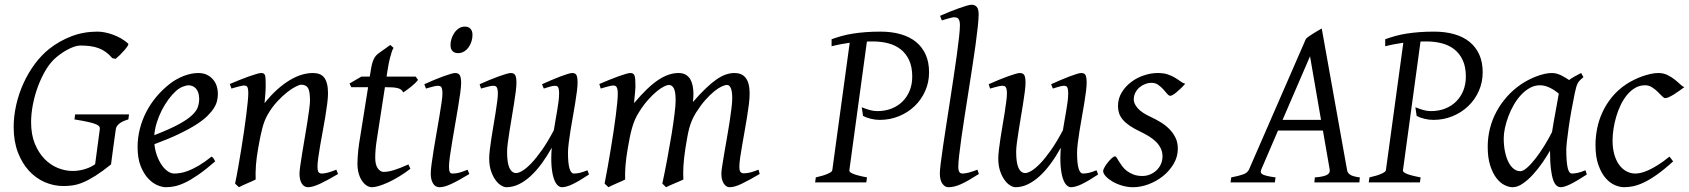

<svg xmlns="http://www.w3.org/2000/svg" viewBox="-20 -762 7056 802"><path d="M516.1 -263.2Q489.7 -255.4 477.5 -244.9Q465.3 -234.4 463.9 -223.1Q461.9 -210 459 -188.7Q456.1 -167.5 453.1 -145.5Q450.2 -123.5 447.5 -104Q444.8 -84.5 443.8 -75.2Q406.7 -45.4 378.4 -27.6Q350.1 -9.8 327.1 -0.2Q304.2 9.3 284.4 12.2Q264.6 15.1 245.1 15.1Q204.6 15.1 167 -1.2Q129.4 -17.6 100.6 -49.1Q71.8 -80.6 54.4 -126.5Q37.1 -172.4 37.1 -231Q37.1 -277.3 47.9 -324.5Q58.6 -371.6 78.4 -414.8Q98.1 -458 125.5 -494.9Q152.8 -531.7 186 -558.1Q227.5 -590.8 278.3 -610.4Q329.1 -629.9 387.2 -629.9Q401.9 -629.9 418.9 -626.5Q436 -623 453.1 -616.7Q470.2 -610.4 486.3 -601.1Q502.4 -591.8 515.1 -580.1Q518.1 -577.6 512.7 -569.3Q507.3 -561 498.5 -551Q489.7 -541 479.7 -531.2Q469.7 -521.5 462.9 -516.1L449.2 -519Q436.5 -534.2 422.4 -544.4Q408.2 -554.7 391.8 -560.8Q375.5 -566.9 356.7 -569.3Q337.9 -571.8 315.9 -571.8Q297.4 -571.8 270.8 -559.1Q244.1 -546.4 217.8 -524.9Q192.9 -504.9 173.1 -472.7Q153.3 -440.4 139.2 -402.6Q125 -364.7 117.4 -325.4Q109.9 -286.1 109.9 -252Q109.9 -199.7 125.7 -161.4Q141.6 -123 166.5 -97.7Q191.4 -72.3 222.2 -60.1Q252.9 -47.9 283.2 -47.9Q309.6 -47.9 335 -55.7Q360.4 -63.5 377.4 -76.2L397 -223.1Q397.5 -228 395 -232.9Q392.6 -237.8 381.6 -242.7Q370.6 -247.6 349.1 -252.4Q327.6 -257.3 291 -263.2L293.9 -284.2H519Z M714.8 -381.8Q698.7 -367.2 683.3 -346.2Q668 -325.2 655.5 -300.8Q643.1 -276.4 634.8 -249.8Q626.5 -223.1 624.5 -197.3Q688.5 -222.2 725.8 -242.4Q763.2 -262.7 782.2 -280.8Q801.3 -298.8 806.6 -315.4Q812 -332 812 -349.1Q812 -364.3 808.1 -375.2Q804.2 -386.2 797.9 -392.8Q791.5 -399.4 783.4 -402.6Q775.4 -405.8 767.1 -405.8Q759.3 -405.8 744.1 -400.1Q729 -394.5 714.8 -381.8ZM890.1 -371.1Q890.1 -357.4 887 -342.3Q883.8 -327.1 873.8 -311Q863.8 -294.9 845.9 -277.3Q828.1 -259.8 798.6 -241Q769 -222.2 726.6 -201.9Q684.1 -181.6 625 -159.7Q627.9 -132.3 636.5 -109.9Q645 -87.4 656.5 -71.3Q668 -55.2 681.4 -46.1Q694.8 -37.1 708 -37.1Q718.3 -37.1 732.9 -39.3Q747.6 -41.5 766.8 -48.8Q786.1 -56.2 810.3 -70.3Q834.5 -84.5 863.8 -107.9Q869.1 -105 873.3 -98.4Q877.4 -91.8 878.9 -87.9Q838.9 -53.2 808.1 -32Q777.3 -10.7 753.2 0.7Q729 12.2 709.7 16.1Q690.4 20 672.9 20Q656.7 20 636.2 11Q615.7 2 597.7 -17.8Q579.6 -37.6 567.1 -69.6Q554.7 -101.6 554.7 -147.9Q554.7 -186 564 -222.9Q573.2 -259.8 590.6 -293.7Q607.9 -327.6 633.3 -357.9Q658.7 -388.2 690.9 -413.1Q702.1 -421.9 716.3 -429.9Q730.5 -438 745.8 -444.1Q761.2 -450.2 777.1 -453.6Q793 -457 808.1 -457Q829.1 -457 844.5 -449.5Q859.9 -441.9 870.1 -429.7Q880.4 -417.5 885.3 -402.1Q890.1 -386.7 890.1 -371.1Z M1392.1 -35.2Q1347.7 -8.8 1316.7 5.6Q1285.6 20 1267.1 20Q1250 20 1240.5 4.6Q1231 -10.7 1231 -37.1Q1231 -45.9 1234.1 -68.6Q1237.3 -91.3 1242.2 -121.6Q1247.1 -151.9 1252.9 -186Q1258.8 -220.2 1263.7 -251Q1268.6 -281.7 1271.7 -306.2Q1274.9 -330.6 1274.9 -341.8Q1274.9 -378.9 1267.1 -393.6Q1259.3 -408.2 1237.8 -408.2Q1231.4 -408.2 1215.6 -400.4Q1199.7 -392.6 1179.7 -377Q1159.7 -361.3 1137.9 -337.9Q1116.2 -314.5 1098.1 -283.2Q1084.5 -259.8 1075.9 -227.1Q1067.4 -194.3 1059.1 -147Q1051.3 -103.5 1049.1 -72.3Q1046.9 -41 1047.9 -12.2Q1041.5 -8.8 1032 -4.6Q1022.5 -0.5 1012.5 3.9Q1002.4 8.3 993.2 12.5Q983.9 16.6 978 20L961.9 4.9Q968.8 -27.3 975.3 -64.9Q981.9 -102.5 988 -140.4Q994.1 -178.2 999.5 -215.1Q1004.9 -252 1008.8 -283Q1012.7 -314 1014.9 -337.4Q1017.1 -360.8 1017.1 -372.1Q1017.1 -383.3 1015.9 -389.9Q1014.6 -396.5 1012.5 -399.7Q1010.3 -402.8 1006.8 -403.8Q1003.4 -404.8 999 -404.8Q994.6 -404.8 986.1 -402.8Q977.5 -400.9 968.8 -398.4Q958.5 -395.5 946.8 -392.1L939.9 -411.1Q960.4 -419.9 981.2 -428.2Q1002 -436.5 1020 -442.9Q1038.1 -449.2 1051.5 -453.1Q1064.9 -457 1070.8 -457Q1077.6 -457 1081.5 -454.8Q1085.4 -452.6 1087.2 -446.8Q1088.9 -440.9 1089.4 -430.2Q1089.8 -419.4 1089.8 -401.9Q1089.8 -396.5 1089.4 -387.2Q1088.9 -377.9 1088.1 -367.4Q1087.4 -356.9 1086.4 -346.9Q1085.4 -336.9 1085 -331.1Q1111.3 -364.3 1138.2 -388.2Q1165 -412.1 1190.9 -427.5Q1216.8 -442.9 1241 -450Q1265.1 -457 1287.1 -457Q1302.2 -457 1314.2 -452.6Q1326.2 -448.2 1334 -438.2Q1341.8 -428.2 1345.9 -411.9Q1350.1 -395.5 1350.1 -372.1Q1350.1 -355 1346.9 -329.6Q1343.8 -304.2 1338.9 -274.7Q1334 -245.1 1328.1 -213.9Q1322.3 -182.6 1317.4 -154.3Q1312.5 -126 1309.3 -102.8Q1306.2 -79.6 1306.2 -65.9Q1306.2 -49.3 1310.5 -43.2Q1314.9 -37.1 1323.7 -37.1Q1335 -37.1 1349.6 -41Q1364.3 -44.9 1384.8 -53.2Z M1694.3 -57.1Q1670.4 -38.6 1646.5 -24.2Q1622.6 -9.8 1601.1 0Q1579.6 9.8 1562.3 14.9Q1544.9 20 1534.2 20Q1522 20 1511 12.7Q1500 5.4 1491.5 -7.6Q1482.9 -20.5 1478 -38.6Q1473.1 -56.6 1473.1 -78.1Q1473.1 -87.4 1473.6 -96.7Q1474.1 -106 1474.9 -116Q1475.6 -126 1476.8 -137.2Q1478 -148.4 1480 -162.1L1517.6 -397.9H1447.3L1439.9 -413.1L1489.3 -441.9H1524.4L1527.3 -459Q1530.3 -479 1533.4 -492.2Q1536.6 -505.4 1540.8 -514.2Q1544.9 -522.9 1549.8 -528.6Q1554.7 -534.2 1561 -539.1L1610.4 -574.2L1624 -562Q1620.6 -557.6 1616.7 -546.4Q1613.3 -536.6 1608.6 -518.6Q1604 -500.5 1599.1 -470.2L1594.7 -441.9H1716.3L1726.1 -428.2Q1721.2 -421.4 1712.6 -413.3Q1704.1 -405.3 1694.8 -397.9Q1685.5 -390.6 1677 -384.5Q1668.5 -378.4 1664.1 -376Q1661.1 -382.8 1656 -387Q1650.9 -391.1 1642.1 -393.6Q1633.3 -396 1620.4 -397Q1607.4 -397.9 1589.4 -397.9H1587.9L1553.2 -173.8Q1551.8 -164.6 1550.5 -154.1Q1549.3 -143.6 1548.6 -134Q1547.9 -124.5 1547.6 -116.2Q1547.4 -107.9 1547.4 -103Q1547.4 -72.8 1558.3 -58.3Q1569.3 -43.9 1583 -43.9Q1600.1 -43.9 1624.8 -51.3Q1649.4 -58.6 1686 -75.2Z M1940.4 -35.2Q1917.5 -21.5 1899.2 -11.2Q1880.9 -1 1865.7 6.1Q1850.6 13.2 1838.4 16.6Q1826.2 20 1815.4 20Q1798.8 20 1789.1 4.6Q1779.3 -10.7 1779.3 -37.1Q1779.3 -51.8 1783 -78.9Q1786.6 -106 1792 -138.9Q1797.4 -171.9 1803.7 -207.8Q1810.1 -243.7 1815.4 -276.1Q1820.8 -308.6 1824.5 -333.7Q1828.1 -358.9 1828.1 -371.1Q1828.1 -382.3 1826.7 -388.9Q1825.2 -395.5 1822.8 -398.7Q1820.3 -401.9 1816.4 -402.8Q1812.5 -403.8 1808.1 -403.8Q1804.2 -403.8 1796.1 -402.1Q1788.1 -400.4 1779.8 -397.9Q1770.5 -395.5 1759.3 -392.1L1752.4 -410.2Q1772.9 -419.4 1793.2 -428Q1813.5 -436.5 1831.1 -442.9Q1848.6 -449.2 1861.8 -453.1Q1875 -457 1881.3 -457Q1895 -457 1900.6 -447.8Q1906.2 -438.5 1906.2 -416Q1906.2 -401.9 1902.6 -374.3Q1898.9 -346.7 1893.1 -312.5Q1887.2 -278.3 1880.9 -241Q1874.5 -203.6 1868.7 -169.4Q1862.8 -135.3 1859.1 -107.7Q1855.5 -80.1 1855.5 -65.9Q1855.5 -50.8 1858.6 -43.9Q1861.8 -37.1 1870.1 -37.1Q1885.3 -37.1 1899.2 -41Q1913.1 -44.9 1933.1 -53.2ZM1953.6 -616.2Q1953.6 -602.5 1949.5 -589.1Q1945.3 -575.7 1937.5 -564.7Q1929.7 -553.7 1918.5 -546.9Q1907.2 -540 1893.6 -540Q1878.4 -540 1870.1 -548.8Q1861.8 -557.6 1861.8 -574.2Q1861.8 -587.4 1866.2 -600.8Q1870.6 -614.3 1878.4 -625.5Q1886.2 -636.7 1897.2 -643.8Q1908.2 -650.9 1921.9 -650.9Q1937 -650.9 1945.3 -641.8Q1953.6 -632.8 1953.6 -616.2Z M2440.4 -33.2Q2400.9 -6.8 2373.3 6.6Q2345.7 20 2327.1 20Q2317.9 20 2308.8 11.5Q2299.8 2.9 2293.2 -16.6Q2286.6 -36.1 2283.9 -67.6Q2281.2 -99.1 2284.7 -145Q2264.6 -108.9 2242.4 -78.6Q2220.2 -48.3 2196.3 -26.4Q2172.4 -4.4 2147 7.8Q2121.6 20 2095.2 20Q2085.4 20 2073 12.5Q2060.5 4.9 2049.6 -10.3Q2038.6 -25.4 2031 -47.9Q2023.4 -70.3 2023.4 -100.1Q2023.4 -114.7 2026.1 -137.2Q2028.8 -159.7 2032.7 -185.5Q2036.6 -211.4 2041.5 -239.3Q2046.4 -267.1 2050.3 -292.5Q2054.2 -317.9 2056.9 -338.4Q2059.6 -358.9 2059.6 -371.1Q2059.6 -382.3 2058.1 -388.9Q2056.6 -395.5 2054 -398.7Q2051.3 -401.9 2047.6 -402.8Q2043.9 -403.8 2039.6 -403.8Q2035.2 -403.8 2026.9 -402.1Q2018.6 -400.4 2010.3 -397.9Q2000.5 -395.5 1989.3 -392.1L1983.4 -410.2Q2003.9 -419.4 2024.7 -428Q2045.4 -436.5 2063 -442.9Q2080.6 -449.2 2094 -453.1Q2107.4 -457 2113.3 -457Q2127.4 -457 2132.3 -447.8Q2137.2 -438.5 2137.2 -416Q2137.2 -401.9 2134.3 -378.9Q2131.3 -356 2127 -328.6Q2122.6 -301.3 2117.7 -272Q2112.8 -242.7 2108.4 -215.3Q2104 -188 2101.1 -165Q2098.1 -142.1 2098.1 -127.9Q2098.1 -81.1 2108.2 -60.1Q2118.2 -39.1 2136.2 -39.1Q2146 -39.1 2162.1 -48.6Q2178.2 -58.1 2198.7 -79.3Q2219.2 -100.6 2243.4 -134.8Q2267.6 -168.9 2293.5 -218.3Q2296.9 -239.3 2300.5 -260.5Q2304.2 -281.7 2307.6 -301.5Q2311 -321.3 2313.2 -339.1Q2315.4 -356.9 2315.4 -371.1Q2315.4 -382.3 2314.2 -388.9Q2313 -395.5 2310.5 -398.7Q2308.1 -401.9 2304.9 -402.8Q2301.8 -403.8 2297.4 -403.8Q2293 -403.8 2285.4 -402.1Q2277.8 -400.4 2270 -397.9Q2261.2 -395.5 2251.5 -392.1L2244.1 -410.2Q2264.6 -419.4 2284.7 -428Q2304.7 -436.5 2321.5 -442.9Q2338.4 -449.2 2351.1 -453.1Q2363.8 -457 2370.1 -457Q2383.8 -457 2388.2 -447.8Q2392.6 -438.5 2392.6 -416Q2392.6 -401.9 2389.6 -379.2Q2386.7 -356.4 2382.3 -329.3Q2377.9 -302.2 2372.6 -272.7Q2367.2 -243.2 2362.8 -215.6Q2358.4 -188 2355.5 -164.1Q2352.5 -140.1 2352.5 -124Q2352.5 -79.6 2358.9 -58.3Q2365.2 -37.1 2377.4 -37.1Q2390.1 -37.1 2403.1 -40.3Q2416 -43.5 2433.6 -50.8Z M3153.3 -35.2Q3107.9 -8.8 3078.1 5.6Q3048.3 20 3027.3 20Q3013.2 20 3003.2 4.6Q2993.2 -10.7 2993.2 -37.1Q2993.2 -45.9 2996.6 -67.9Q3000 -89.8 3004.9 -119.4Q3009.8 -148.9 3015.9 -182.6Q3022 -216.3 3026.9 -248.3Q3031.7 -280.3 3035.2 -307.6Q3038.6 -335 3038.6 -351.1Q3038.6 -381.3 3032.5 -394.3Q3026.4 -407.2 3017.6 -407.2Q3008.3 -407.2 2994.1 -400.6Q2980 -394 2962.9 -380.1Q2945.8 -366.2 2926.5 -344.5Q2907.2 -322.8 2888.2 -293Q2877.4 -275.9 2870.4 -259.3Q2863.3 -242.7 2858.6 -224.9Q2854 -207 2850.6 -187.3Q2847.2 -167.5 2843.3 -144Q2836.4 -99.6 2834.7 -67.9Q2833 -36.1 2834.5 -12.2Q2827.6 -8.8 2817.9 -4.6Q2808.1 -0.5 2797.9 3.9Q2787.6 8.3 2778.1 12.5Q2768.6 16.6 2762.2 20L2746.6 4.9Q2757.3 -44.9 2767.3 -98.6Q2777.3 -152.3 2785.2 -200.4Q2793 -248.5 2797.6 -286.1Q2802.2 -323.7 2802.2 -341.8Q2802.2 -378.9 2794.7 -393.1Q2787.1 -407.2 2773.4 -407.2Q2767.1 -407.2 2753.9 -400.9Q2740.7 -394.5 2723.6 -380.6Q2706.5 -366.7 2687.3 -345.2Q2668 -323.7 2649.4 -293.9Q2639.2 -278.3 2632.1 -261.7Q2625 -245.1 2619.9 -226.8Q2614.7 -208.5 2610.6 -188Q2606.4 -167.5 2602.5 -144Q2594.7 -99.6 2592.5 -67.6Q2590.3 -35.6 2591.3 -12.2Q2585 -8.8 2575.4 -4.6Q2565.9 -0.5 2555.9 3.9Q2545.9 8.3 2536.6 12.5Q2527.3 16.6 2521.5 20L2505.4 4.9Q2512.2 -29.3 2518.8 -66.7Q2525.4 -104 2531.5 -141.1Q2537.6 -178.2 2543 -213.6Q2548.3 -249 2552.2 -279.3Q2556.2 -309.6 2558.3 -333.3Q2560.5 -356.9 2560.5 -371.1Q2560.5 -382.3 2559.1 -388.9Q2557.6 -395.5 2554.9 -399.2Q2552.2 -402.8 2548.8 -403.8Q2545.4 -404.8 2541.5 -404.8Q2536.6 -404.8 2528.1 -402.8Q2519.5 -400.9 2510.7 -398.4Q2500.5 -395.5 2489.3 -392.1L2483.4 -411.1Q2503.9 -419.9 2524.4 -428.2Q2544.9 -436.5 2562.5 -442.9Q2580.1 -449.2 2593.3 -453.1Q2606.4 -457 2612.3 -457Q2619.6 -457 2624 -454.6Q2628.4 -452.1 2630.6 -446Q2632.8 -439.9 2633.5 -429Q2634.3 -418 2634.3 -400.9Q2634.3 -395.5 2633.5 -387.5Q2632.8 -379.4 2632.1 -369.9Q2631.3 -360.4 2630.1 -350.1Q2628.9 -339.8 2628.4 -331.1Q2657.2 -365.2 2682.4 -389.4Q2707.5 -413.6 2730.2 -428.5Q2752.9 -443.4 2773.7 -450.2Q2794.4 -457 2814.5 -457Q2832.5 -457 2844.7 -449.7Q2856.9 -442.4 2863.8 -430.2Q2870.6 -418 2873.5 -402.6Q2876.5 -387.2 2876.5 -371.1Q2876.5 -361.8 2876 -354.2Q2875.5 -346.7 2874.5 -335.9Q2902.8 -368.7 2926.8 -391.6Q2950.7 -414.6 2971.4 -429.2Q2992.2 -443.8 3011 -450.4Q3029.8 -457 3048.3 -457Q3062.5 -457 3074.2 -452.4Q3085.9 -447.8 3094.2 -437.5Q3102.5 -427.2 3106.9 -410.9Q3111.3 -394.5 3111.3 -371.1Q3111.3 -352.5 3108.2 -326.4Q3105 -300.3 3100.1 -271Q3095.2 -241.7 3089.8 -210.9Q3084.5 -180.2 3079.6 -152.6Q3074.7 -125 3071.5 -102.3Q3068.4 -79.6 3068.4 -65.9Q3068.4 -49.3 3073.2 -43.7Q3078.1 -38.1 3086.4 -38.1Q3100.6 -38.1 3114.5 -41.7Q3128.4 -45.4 3148.4 -53.2Z M3860.8 -460Q3860.8 -418.5 3844.7 -382.1Q3828.6 -345.7 3800.5 -318.8Q3772.5 -292 3734.9 -276.6Q3697.3 -261.2 3654.8 -261.2Q3636.2 -261.2 3617.2 -265.9Q3598.1 -270.5 3585 -277.8L3579.6 -314Q3596.2 -307.1 3612.5 -302.5Q3628.9 -297.9 3644.5 -297.9Q3676.8 -297.9 3703.6 -308.3Q3730.5 -318.8 3749.8 -337.9Q3769 -356.9 3779.8 -383.5Q3790.5 -410.2 3790.5 -441.9Q3790.5 -482.9 3777.3 -511Q3764.2 -539.1 3741.7 -556.4Q3719.2 -573.7 3689.5 -581.3Q3659.7 -588.9 3627 -588.9H3613.8Q3607.4 -588.9 3601.1 -588.4L3527.8 -50.8Q3526.9 -47.9 3529.8 -44.4Q3532.7 -41 3541 -37.1Q3549.3 -33.2 3564 -29.3Q3578.6 -25.4 3601.6 -21L3598.6 0H3384.8L3387.7 -21Q3418.5 -27.8 3437 -35.9Q3455.6 -43.9 3456.5 -50.8L3529.3 -583.5Q3512.2 -581.1 3493.7 -577.6Q3475.1 -574.2 3453.6 -568.8V-598.1Q3474.1 -605.5 3495.8 -611.6Q3517.6 -617.7 3542.5 -621.6Q3567.4 -625.5 3595.9 -627.7Q3624.5 -629.9 3657.7 -629.9Q3704.6 -629.9 3742.2 -619.1Q3779.8 -608.4 3806.2 -586.9Q3832.5 -565.4 3846.7 -533.7Q3860.8 -502 3860.8 -460Z M4068.8 -35.2Q4044.9 -20 4026.6 -9.5Q4008.3 1 3993.4 7.6Q3978.5 14.2 3965.8 17.1Q3953.1 20 3940.9 20Q3927.2 20 3916.5 5.4Q3905.8 -9.3 3905.8 -38.1Q3905.8 -50.3 3909.4 -79.6Q3913.1 -108.9 3918.9 -149.4Q3924.8 -189.9 3932.4 -238.5Q3939.9 -287.1 3947.8 -337.9Q3955.6 -388.7 3963.1 -438.5Q3970.7 -488.3 3976.6 -531.2Q3982.4 -574.2 3986.1 -607.2Q3989.7 -640.1 3989.7 -657.2Q3989.7 -668.5 3987.5 -675Q3985.4 -681.6 3981.9 -684.8Q3978.5 -688 3973.9 -689Q3969.2 -689.9 3964.8 -689.9Q3960.9 -689.9 3952.4 -687.7Q3943.8 -685.5 3935.5 -683.1Q3925.8 -680.2 3914.1 -676.8L3906.7 -695.8Q3927.2 -705.1 3948 -713.4Q3968.8 -721.7 3986.6 -728Q4004.4 -734.4 4018.1 -738.3Q4031.7 -742.2 4038.1 -742.2Q4051.8 -742.2 4059.8 -733.4Q4067.9 -724.6 4067.9 -702.1Q4067.9 -683.1 4064.2 -649.4Q4060.5 -615.7 4054.7 -572.5Q4048.8 -529.3 4041 -479.7Q4033.2 -430.2 4025.4 -379.4Q4017.6 -328.6 4009.8 -279.5Q4002 -230.5 3996.1 -188.5Q3990.2 -146.5 3986.6 -114.5Q3982.9 -82.5 3982.9 -65.9Q3982.9 -49.3 3987.5 -43.2Q3992.2 -37.1 4000 -37.1Q4011.2 -37.1 4026.1 -41Q4041 -44.9 4063 -53.2Z M4566.9 -33.2Q4527.3 -6.8 4499.8 6.6Q4472.2 20 4453.6 20Q4444.3 20 4435.3 11.5Q4426.3 2.9 4419.7 -16.6Q4413.1 -36.1 4410.4 -67.6Q4407.7 -99.1 4411.1 -145Q4391.1 -108.9 4368.9 -78.6Q4346.7 -48.3 4322.8 -26.4Q4298.8 -4.4 4273.4 7.8Q4248 20 4221.7 20Q4211.9 20 4199.5 12.5Q4187 4.9 4176 -10.3Q4165 -25.4 4157.5 -47.9Q4149.9 -70.3 4149.9 -100.1Q4149.9 -114.7 4152.6 -137.2Q4155.3 -159.7 4159.2 -185.5Q4163.1 -211.4 4168 -239.3Q4172.9 -267.1 4176.8 -292.5Q4180.7 -317.9 4183.3 -338.4Q4186 -358.9 4186 -371.1Q4186 -382.3 4184.6 -388.9Q4183.1 -395.5 4180.4 -398.7Q4177.7 -401.9 4174.1 -402.8Q4170.4 -403.8 4166 -403.8Q4161.6 -403.8 4153.3 -402.1Q4145 -400.4 4136.7 -397.9Q4127 -395.5 4115.7 -392.1L4109.9 -410.2Q4130.4 -419.4 4151.1 -428Q4171.9 -436.5 4189.5 -442.9Q4207 -449.2 4220.5 -453.1Q4233.9 -457 4239.7 -457Q4253.9 -457 4258.8 -447.8Q4263.7 -438.5 4263.7 -416Q4263.7 -401.9 4260.7 -378.9Q4257.8 -356 4253.4 -328.6Q4249 -301.3 4244.1 -272Q4239.3 -242.7 4234.9 -215.3Q4230.5 -188 4227.5 -165Q4224.6 -142.1 4224.6 -127.9Q4224.6 -81.1 4234.6 -60.1Q4244.6 -39.1 4262.7 -39.1Q4272.5 -39.1 4288.6 -48.6Q4304.7 -58.1 4325.2 -79.3Q4345.7 -100.6 4369.9 -134.8Q4394 -168.9 4419.9 -218.3Q4423.3 -239.3 4427 -260.5Q4430.7 -281.7 4434.1 -301.5Q4437.5 -321.3 4439.7 -339.1Q4441.9 -356.9 4441.9 -371.1Q4441.9 -382.3 4440.7 -388.9Q4439.5 -395.5 4437 -398.7Q4434.6 -401.9 4431.4 -402.8Q4428.2 -403.8 4423.8 -403.8Q4419.4 -403.8 4411.9 -402.1Q4404.3 -400.4 4396.5 -397.9Q4387.7 -395.5 4377.9 -392.1L4370.6 -410.2Q4391.1 -419.4 4411.1 -428Q4431.2 -436.5 4448 -442.9Q4464.8 -449.2 4477.5 -453.1Q4490.2 -457 4496.6 -457Q4510.3 -457 4514.6 -447.8Q4519 -438.5 4519 -416Q4519 -401.9 4516.1 -379.2Q4513.2 -356.4 4508.8 -329.3Q4504.4 -302.2 4499 -272.7Q4493.7 -243.2 4489.3 -215.6Q4484.9 -188 4481.9 -164.1Q4479 -140.1 4479 -124Q4479 -79.6 4485.4 -58.3Q4491.7 -37.1 4503.9 -37.1Q4516.6 -37.1 4529.5 -40.3Q4542.5 -43.5 4560.1 -50.8Z M4930.7 -412.1Q4920.9 -400.9 4911.4 -391.8Q4901.9 -382.8 4893.6 -376Q4885.3 -369.1 4878.7 -365.5Q4872.1 -361.8 4868.7 -361.8Q4862.3 -361.8 4855.2 -370.4Q4848.1 -378.9 4839.1 -388.9Q4830.1 -398.9 4818.1 -407.5Q4806.2 -416 4790 -416Q4776.4 -416 4763.2 -410.9Q4750 -405.8 4739.5 -396.7Q4729 -387.7 4722.4 -374.8Q4715.8 -361.8 4715.8 -346.2Q4715.8 -329.1 4732.2 -310.1Q4748.5 -291 4788.1 -272.9Q4808.1 -263.7 4828.1 -251.5Q4848.1 -239.3 4864 -223.4Q4879.9 -207.5 4889.9 -187.3Q4899.9 -167 4899.9 -141.1Q4899.9 -107.4 4882.6 -77.9Q4865.2 -48.3 4838.1 -26.6Q4811 -4.9 4777.8 7.6Q4744.6 20 4712.9 20Q4689.9 20 4667.5 13.4Q4645 6.8 4627.4 -3.4Q4609.9 -13.7 4598.9 -25.6Q4587.9 -37.6 4587.9 -47.9Q4587.9 -53.2 4593.8 -63.5Q4599.6 -73.7 4607.7 -83.7Q4615.7 -93.8 4624 -101.3Q4632.3 -108.9 4637.7 -108.9Q4641.1 -108.9 4644.8 -102.8Q4648.4 -96.7 4654.1 -87.6Q4659.7 -78.6 4667.5 -67.9Q4675.3 -57.1 4687 -48.1Q4698.7 -39.1 4714.6 -33Q4730.5 -26.9 4752 -26.9Q4769 -26.9 4784.4 -33.4Q4799.8 -40 4811.3 -51Q4822.8 -62 4829.3 -76.9Q4835.9 -91.8 4835.9 -108.9Q4835.9 -127.9 4828.1 -143.3Q4820.3 -158.7 4807.4 -171.1Q4794.4 -183.6 4777.3 -193.8Q4760.3 -204.1 4741.7 -212.9Q4715.8 -225.1 4698.2 -237.3Q4680.7 -249.5 4669.9 -262.2Q4659.2 -274.9 4654.5 -289.1Q4649.9 -303.2 4649.9 -318.8Q4649.9 -349.6 4665 -375Q4680.2 -400.4 4704.1 -418.7Q4728 -437 4757.6 -447Q4787.1 -457 4815.9 -457Q4840.8 -457 4857.9 -451.2Q4875 -445.3 4887.9 -437.5Q4900.9 -429.7 4910.6 -422.4Q4920.4 -415 4930.7 -412.1Z M5318.4 -216.8 5248.5 -54.2Q5241.7 -39.1 5256.1 -32.5Q5270.5 -25.9 5308.1 -21L5305.2 0H5120.1L5123 -21Q5153.8 -26.9 5172.4 -33.4Q5190.9 -40 5197.3 -54.2L5435.1 -600.1Q5441.4 -606 5450.2 -612.1Q5459 -618.2 5468.3 -623.8Q5477.5 -629.4 5486.1 -634.5Q5494.6 -639.6 5501 -643.1L5606.4 -54.2Q5607.4 -47.4 5610.1 -42.2Q5612.8 -37.1 5618.7 -33Q5624.5 -28.8 5634.5 -25.9Q5644.5 -22.9 5660.2 -21L5658.2 0H5470.2L5472.2 -21Q5506.8 -23.4 5522 -31Q5537.1 -38.6 5534.2 -54.2L5505.9 -216.8ZM5498 -261.2 5452.1 -526.9 5337.4 -261.2Z M6173.3 -460Q6173.3 -418.5 6157.2 -382.1Q6141.1 -345.7 6113 -318.8Q6085 -292 6047.4 -276.6Q6009.8 -261.2 5967.3 -261.2Q5948.7 -261.2 5929.7 -265.9Q5910.6 -270.5 5897.5 -277.8L5892.1 -314Q5908.7 -307.1 5925 -302.5Q5941.4 -297.9 5957 -297.9Q5989.3 -297.9 6016.1 -308.3Q6043 -318.8 6062.3 -337.9Q6081.5 -356.9 6092.3 -383.5Q6103 -410.2 6103 -441.9Q6103 -482.9 6089.8 -511Q6076.7 -539.1 6054.2 -556.4Q6031.7 -573.7 6002 -581.3Q5972.2 -588.9 5939.5 -588.9H5926.3Q5919.9 -588.9 5913.6 -588.4L5840.3 -50.8Q5839.4 -47.9 5842.3 -44.4Q5845.2 -41 5853.5 -37.1Q5861.8 -33.2 5876.5 -29.3Q5891.1 -25.4 5914.1 -21L5911.1 0H5697.3L5700.2 -21Q5731 -27.8 5749.5 -35.9Q5768.1 -43.9 5769 -50.8L5841.8 -583.5Q5824.7 -581.1 5806.2 -577.6Q5787.6 -574.2 5766.1 -568.8V-598.1Q5786.6 -605.5 5808.3 -611.6Q5830.1 -617.7 5855 -621.6Q5879.9 -625.5 5908.4 -627.7Q5937 -629.9 5970.2 -629.9Q6017.1 -629.9 6054.7 -619.1Q6092.3 -608.4 6118.7 -586.9Q6145 -565.4 6159.2 -533.7Q6173.3 -502 6173.3 -460Z M6462.9 -210.4Q6466.3 -232.4 6470.5 -256.1Q6474.6 -279.8 6478.8 -301.8Q6482.9 -323.7 6486.1 -342Q6489.3 -360.4 6491.2 -371.1Q6483.9 -377 6475.1 -383.1Q6466.3 -389.2 6456.3 -394.3Q6446.3 -399.4 6435.3 -402.6Q6424.3 -405.8 6412.6 -405.8Q6390.1 -405.8 6370.4 -394.8Q6350.6 -383.8 6333.7 -365.7Q6316.9 -347.7 6303.5 -324.5Q6290 -301.3 6280.8 -276.6Q6271.5 -252 6266.4 -228Q6261.2 -204.1 6261.2 -185.1Q6261.2 -153.3 6266.6 -127.9Q6272 -102.5 6281.2 -84.5Q6290.5 -66.4 6303.2 -56.6Q6315.9 -46.9 6330.6 -46.9Q6342.3 -46.9 6359.1 -61.8Q6376 -76.7 6394.3 -100.3Q6412.6 -124 6430.7 -153.1Q6448.7 -182.1 6462.9 -210.4ZM6608.4 -33.2Q6565.9 -5.4 6539.8 7.3Q6513.7 20 6499.5 20Q6490.7 20 6482.7 13.9Q6474.6 7.8 6468.3 -9Q6461.9 -25.9 6458.3 -55.7Q6454.6 -85.4 6454.6 -132.8Q6441.9 -110.4 6423.6 -83.7Q6405.3 -57.1 6384.3 -33.9Q6363.3 -10.7 6341.1 4.6Q6318.8 20 6298.3 20Q6282.2 20 6263.9 10.7Q6245.6 1.5 6230.2 -18.8Q6214.8 -39.1 6204.6 -71Q6194.3 -103 6194.3 -148.9Q6194.3 -187.5 6203.4 -224.4Q6212.4 -261.2 6230.5 -294.9Q6248.5 -328.6 6274.7 -358.2Q6300.8 -387.7 6335.4 -411.1Q6348.6 -419.9 6364.5 -428.2Q6380.4 -436.5 6397.2 -442.9Q6414.1 -449.2 6430.7 -453.1Q6447.3 -457 6462.4 -457Q6472.7 -457 6482.4 -454.3Q6492.2 -451.7 6501.2 -447.3Q6510.3 -442.9 6518.6 -437.7Q6526.9 -432.6 6534.2 -427.7Q6545.4 -436 6558.1 -443.1Q6570.8 -450.2 6584.5 -457L6594.2 -439.9Q6585.9 -433.1 6580.6 -427.7Q6575.2 -422.4 6571 -415.3Q6566.9 -408.2 6564 -397.9Q6561 -387.7 6557.6 -371.1Q6550.3 -335.9 6543.7 -299.1Q6537.1 -262.2 6532.5 -229.5Q6527.8 -196.8 6525.1 -171.9Q6522.5 -147 6522.5 -136.2Q6522.5 -108.4 6524.2 -89.4Q6525.9 -70.3 6528.8 -58.8Q6531.7 -47.4 6536.1 -42.2Q6540.5 -37.1 6546.4 -37.1Q6556.2 -37.1 6569.6 -39.8Q6583 -42.5 6602.5 -50.8Z M7015.6 -397.9Q7005.4 -390.6 6993.9 -382.3Q6982.4 -374 6971.7 -367.4Q6960.9 -360.8 6951.4 -356.4Q6941.9 -352.1 6935.5 -352.1Q6930.2 -352.1 6922.4 -360.4Q6914.6 -368.7 6904.1 -378.9Q6893.6 -389.2 6880.4 -397.5Q6867.2 -405.8 6851.6 -405.8Q6829.1 -405.8 6810.5 -395Q6792 -384.3 6776.9 -366.2Q6761.7 -348.1 6750.2 -324.5Q6738.8 -300.8 6731.2 -275.1Q6723.6 -249.5 6719.7 -223.6Q6715.8 -197.8 6715.8 -174.8Q6715.8 -143.1 6722.9 -117.7Q6730 -92.3 6742.7 -74.5Q6755.4 -56.6 6772.9 -46.9Q6790.5 -37.1 6811.5 -37.1Q6820.3 -37.1 6834 -40Q6847.7 -43 6865.5 -51Q6883.3 -59.1 6905.3 -72.8Q6927.2 -86.4 6953.6 -107.9Q6957.5 -102.5 6961.9 -97.2Q6966.3 -91.8 6968.8 -87.9Q6930.7 -53.2 6900.4 -32Q6870.1 -10.7 6845.5 0.7Q6820.8 12.2 6801 16.1Q6781.2 20 6763.7 20Q6747.1 20 6726.6 11.7Q6706.1 3.4 6687.7 -17.1Q6669.4 -37.6 6657 -71.8Q6644.5 -106 6644.5 -157.2Q6644.5 -189.9 6651.4 -224.9Q6658.2 -259.8 6673.6 -293.2Q6689 -326.7 6713.6 -356.9Q6738.3 -387.2 6774.4 -411.1Q6788.1 -419.9 6804.7 -428.2Q6821.3 -436.5 6839.1 -442.9Q6856.9 -449.2 6874.3 -453.1Q6891.6 -457 6906.7 -457Q6928.2 -457 6945.1 -448.7Q6961.9 -440.4 6975.1 -429.9Q6988.3 -419.4 6998.3 -409.9Q7008.3 -400.4 7015.6 -397.9Z"/></svg>

Font: Gentium Plus APac
Style: Italic
Weight: 400
Italic angle: -8°
Designer: J. Victor Gaultney, Annie Olsen, Iska Routamaa, Becca Hirsbrunner
Foundry: SIL International
Version: Version 5.000